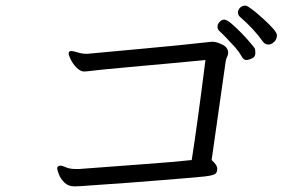

<svg xmlns="http://www.w3.org/2000/svg" viewBox="-20 -742 1040 685"><path d="M919 -592Q927 -583 937.5 -583Q948 -583 958 -592.5Q968 -602 968 -616.5Q968 -631 917.5 -676.5Q867 -722 855.5 -722Q844 -722 836.5 -714.5Q829 -707 829 -697.5Q829 -688 836 -682Q886 -639 919 -592ZM820 -572Q835 -554 842 -541Q849 -528 858 -528Q867 -528 879 -533.5Q891 -539 891 -552.5Q891 -566 888.5 -570Q886 -574 872.5 -590Q859 -606 840.5 -625Q822 -644 805.5 -658Q789 -672 780 -672Q771 -672 763.5 -664Q756 -656 756 -647Q756 -638 762 -632Q782 -614 820 -572ZM184 -141Q184 -137 189.5 -121.5Q195 -106 209 -91.5Q223 -77 246 -77L269 -78Q294 -80 339 -83Q384 -86 438.5 -90Q493 -94 547 -98.5Q601 -103 645 -106.5Q689 -110 711 -112.5Q733 -115 744 -119.5Q755 -124 755 -139V-143Q753 -155 735 -171L785 -522Q787 -534 790.5 -540Q794 -546 794 -553Q794 -573 773 -583Q752 -593 739 -593H735Q619 -580 480.5 -567.5Q342 -555 302 -551L291 -550Q272 -550 257 -555Q242 -560 233.5 -560Q225 -560 225 -550Q225 -545 232.5 -529.5Q240 -514 253.5 -500.5Q267 -487 279 -487Q291 -487 307.5 -489.5Q324 -492 444.5 -503Q565 -514 620.5 -519Q676 -524 713 -528Q684 -298 664 -171Q613 -165 476 -155Q339 -145 262 -139H252Q229 -139 215.5 -145Q202 -151 196 -151Q184 -151 184 -141Z"/></svg>

Font: LXGW WenKai Mono TC
Style: Regular
Weight: 400
Designer: LXGW / Fontworks Inc.
Foundry: LXGW / Fontworks Inc.
Version: Version 1.330